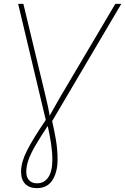

<svg xmlns="http://www.w3.org/2000/svg" viewBox="-20 -734 648 994"><path d="M171 240Q132 240 110.5 218Q89 196 89 154Q89 106 120 45Q151 -16 217 -113L74 -714H101L216 -236Q222 -210 227.5 -185.5Q233 -161 237 -135Q251 -160 264 -183Q277 -206 296 -239L577 -714H608L250 -107Q261 -60 269.5 -10Q278 40 278 92Q278 157 251.5 198.5Q225 240 171 240ZM171 215Q209 215 230 184Q251 153 251 92Q251 54 244 7.5Q237 -39 227 -82Q188 -23 163.5 19Q139 61 127.5 93.5Q116 126 116 156Q116 184 131 199.5Q146 215 171 215Z"/></svg>

Font: Noto Sans Thin
Style: Italic
Weight: 100
Italic angle: -12°
Designer: Monotype Design Team
Foundry: Monotype Imaging Inc.
Version: Version 2.013; ttfautohint (v1.8.4.7-5d5b)